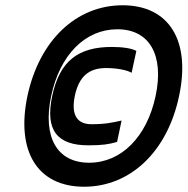

<svg xmlns="http://www.w3.org/2000/svg" viewBox="-20 -699 711 728"><path d="M299 9C122 9 40 -125 84 -335C129 -545 268 -679 445 -679C621 -679 704 -545 659 -335C615 -125 475 9 299 9ZM174 -335C141 -179 196 -82 318 -82C440 -82 537 -180 570 -335C603 -490 547 -588 425 -588C303 -588 207 -491 174 -335ZM178 -335C150 -204 198 -148 315 -148C368 -148 394 -152 424 -161L441 -242C410 -235 381 -228 327 -228C274 -228 248 -261 264 -337C280 -411 319 -441 382 -441C424 -441 463 -433 479 -423L497 -506C479 -516 444 -521 404 -521C277 -521 206 -468 178 -335Z"/></svg>

Font: LT Wave Mono Black
Style: Italic
Weight: 900
Designer: Daniel Lyons
Version: Version 2.5 (Glyphs App)